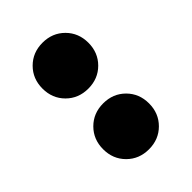

<svg xmlns="http://www.w3.org/2000/svg" viewBox="-24 -837 414 414"><g transform="rotate(45 182.5 -630.0)"><path d="M40 -580Q20 -600 20 -630Q20 -660 40 -680Q60 -700 90 -700Q120 -700 140 -680Q160 -660 160 -630Q160 -600 140 -580Q120 -560 90 -560Q60 -560 40 -580ZM225 -580Q205 -600 205 -630Q205 -660 225 -680Q245 -700 275 -700Q305 -700 325 -680Q345 -660 345 -630Q345 -600 325 -580Q305 -560 275 -560Q245 -560 225 -580Z"/></g></svg>

Font: Yeseva One
Style: Regular
Weight: 400
Designer: Jovanny Lemonad
Foundry: Jovanny Lemonad
Version: Version 2.000